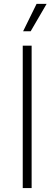

<svg xmlns="http://www.w3.org/2000/svg" viewBox="-20 -961 278 981"><path d="M141.6 -727.5V0H96.2V-727.5ZM98.1 -801.3 167 -941.4H218.3L136.7 -801.3Z"/></svg>

Font: Inter 20pt ExtraLight
Style: Regular
Weight: 250
Version: Version 4.001;git-66647c0bb